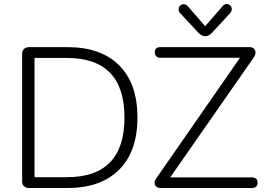

<svg xmlns="http://www.w3.org/2000/svg" viewBox="-20 -941 1340 961"><path d="M314.9 -54.2Q603 -54.2 603 -352.5Q603 -650.9 314.9 -650.9H152.8V-54.2ZM90.8 -30.8V-673.8Q90.8 -687 100.3 -696Q109.9 -705.1 124 -705.1H317.9Q484.9 -705.1 576.4 -614Q668 -522.9 668 -353Q668 -183.1 576.4 -91.6Q484.9 0 317.9 0H124Q109.9 0 100.3 -9Q90.8 -18.1 90.8 -30.8ZM1240.2 -53.2Q1269 -53.2 1269 -26.6Q1269 0 1240.2 0H784.2Q770 0 762 -7.1Q753.9 -14.2 753.9 -26.1Q753.9 -38.1 763.2 -49.8L1181.2 -651.9H782.2Q770 -651.9 762.5 -658.9Q754.9 -666 754.9 -678.2Q754.9 -705.1 782.2 -705.1H1229Q1243.2 -705.1 1251 -697.5Q1258.8 -689.9 1258.8 -678Q1258.8 -666 1251 -654.8L832 -53.2ZM918.9 -911.1 1006.8 -810.1 1095.2 -911.1Q1104 -920.9 1114.5 -920.9Q1125 -920.9 1132.6 -913.3Q1140.1 -905.8 1140.1 -895.5Q1140.1 -885.3 1130.9 -874L1039.1 -774.9Q1024.9 -759.8 1007.6 -759.8Q990.2 -759.8 975.1 -774.9L882.8 -874Q874 -882.8 874 -893.8Q874 -904.8 881.6 -912.4Q889.2 -919.9 900.1 -919.9Q911.1 -919.9 918.9 -911.1Z"/></svg>

Font: Nunito-Light
Style: Regular
Weight: 300
Designer: Vernon Adams
Foundry: newtypography
Version: Version 3.000